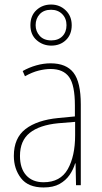

<svg xmlns="http://www.w3.org/2000/svg" viewBox="-20 -816 450 846"><path d="M203 -537Q272 -537 304 -495.5Q336 -454 336 -356V0H315L313 -96H311Q303 -69 286.5 -45Q270 -21 242.5 -5.5Q215 10 172 10Q104 10 72.5 -31Q41 -72 41 -129Q41 -208 92.5 -247.5Q144 -287 237 -296L310 -303V-351Q310 -441 284.5 -476.5Q259 -512 203 -512Q179 -512 150.5 -505Q122 -498 90 -480L80 -503Q108 -519 140 -528Q172 -537 203 -537ZM237 -273Q154 -265 111 -230.5Q68 -196 68 -129Q68 -74 95.5 -43.5Q123 -13 172 -13Q246 -13 278.5 -70.5Q311 -128 311 -220V-279ZM206 -615Q169 -615 141.5 -639Q114 -663 114 -705Q114 -747 140.5 -771.5Q167 -796 205 -796Q243 -796 269.5 -770.5Q296 -745 296 -705Q296 -664 270.5 -639.5Q245 -615 206 -615ZM206 -638Q237 -638 255 -656.5Q273 -675 273 -705Q273 -735 254 -754Q235 -773 205 -773Q173 -773 155 -753.5Q137 -734 137 -705Q137 -678 155 -658Q173 -638 206 -638Z"/></svg>

Font: Noto Sans Myanmar Condensed Thin
Style: Regular
Weight: 100
Width: 3
Designer: Monotype Design Team
Foundry: Monotype Imaging Inc.
Version: Version 2.107; ttfautohint (v1.8.4.7-5d5b)